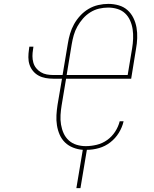

<svg xmlns="http://www.w3.org/2000/svg" viewBox="-20 -763 790 988"><path d="M373 205 406 8Q380 6 356 -3.5Q332 -13 314.5 -30Q297 -47 287 -70Q277 -93 273 -118.5Q269 -144 270.5 -170.5Q272 -197 276 -223L299 -358H254Q234 -358 214.5 -361.5Q195 -365 178.5 -374Q162 -383 150 -397.5Q138 -412 132 -430Q126 -448 126 -468Q126 -488 129 -508L131 -523H152L150 -508Q147 -491 147 -474Q147 -457 151.5 -441Q156 -425 166 -412.5Q176 -400 190 -391.5Q204 -383 220.5 -380Q237 -377 254 -377H302L329 -538Q333 -564 340.5 -589.5Q348 -615 361 -638.5Q374 -662 393 -682.5Q412 -703 435.5 -717Q459 -731 485.5 -737Q512 -743 537 -743Q565 -743 591 -735.5Q617 -728 636 -711Q655 -694 666.5 -670.5Q678 -647 682.5 -621Q687 -595 686 -567Q685 -539 680 -512L655 -358H320L297 -220Q293 -196 291.5 -171Q290 -146 294 -122Q298 -98 307.5 -77Q317 -56 334 -40.5Q351 -25 374 -18Q397 -11 421 -11Q449 -11 478 -18Q507 -25 531.5 -42.5Q556 -60 572.5 -85.5Q589 -111 596 -139H616Q609 -108 591.5 -79.5Q574 -51 547.5 -30.5Q521 -10 489.5 -1Q458 8 427 8L394 205ZM637 -377 660 -515Q664 -539 665 -564Q666 -589 662.5 -612.5Q659 -636 649.5 -657.5Q640 -679 623.5 -694.5Q607 -710 584 -717Q561 -724 537 -724Q513 -724 489.5 -718.5Q466 -713 444.5 -699.5Q423 -686 406.5 -667Q390 -648 378 -626.5Q366 -605 359.5 -582Q353 -559 349 -535L323 -377Z"/></svg>

Font: Iosevka Etoile Thin Oblique
Style: Regular
Weight: 100
Italic angle: -9°
Designer: Belleve Invis
Foundry: Belleve Invis
Version: Version 15.5.2; ttfautohint (v1.8.4)